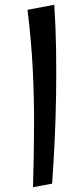

<svg xmlns="http://www.w3.org/2000/svg" viewBox="-20 -775 350 803"><path d="M118 8Q122 -126 122.5 -246Q123 -366 117 -485.5Q111 -605 95 -734L207 -755Q213 -665 214.5 -569Q216 -473 214.5 -375.5Q213 -278 208.5 -184.5Q204 -91 198 -7Z"/></svg>

Font: Marhey Light Light
Style: Regular
Weight: 300
Version: Version 1.000